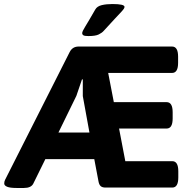

<svg xmlns="http://www.w3.org/2000/svg" viewBox="-20 -931 955 953"><path d="M834 -700Q864 -700 864 -650V-619Q864 -569 834 -569H517L545 -424H807Q837 -424 837 -374V-343Q837 -293 807 -293H571L602 -131H835Q865 -131 865 -81V-50Q865 0 835 0H504Q488 0 480 -7Q472 -14 469 -30L448 -141H205L145 -19Q134 2 99 2H62Q30 2 15.5 -4Q1 -10 1 -20Q1 -30 5 -38L326 -673Q340 -700 370 -700ZM391 -537H387L359 -455L270 -273H424L391 -454ZM538 -911Q598 -911 598 -897Q598 -893 595 -888Q592 -883 582 -872Q572 -861 551 -839Q530 -817 494 -777Q486 -768 470 -760Q454 -752 419 -752Q401 -752 394.5 -755.5Q388 -759 388 -767Q388 -775 403 -799Q418 -823 453 -884Q462 -900 485 -905.5Q508 -911 538 -911Z"/></svg>

Font: Asap VF Beta
Style: Regular
Weight: 400
Designer: Pablo Cosgaya
Foundry: Pablo Cosgaya
Version: Version 1.007